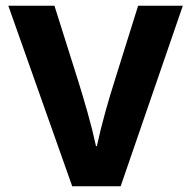

<svg xmlns="http://www.w3.org/2000/svg" viewBox="-20 -650 664 670"><path d="M170 -630 253 -367Q268 -319 285 -259.5Q302 -200 315 -140H318Q331 -200 347.5 -259Q364 -318 380 -368L462 -630H618L401 0H232L9 -630Z"/></svg>

Font: Ek Mukta ExtraBold
Style: Regular
Weight: 800
Designer: Girish Dalvi and Yashodeep Gholap
Foundry: Ek Type
Version: Version 2.538;PS 1.002;hotconv 16.6.51;makeotf.lib2.5.65220;